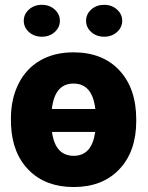

<svg xmlns="http://www.w3.org/2000/svg" viewBox="-20 -751 602 781"><path d="M24.4 -269Q24.4 -348.1 55.2 -409.9Q85.9 -471.7 143.3 -504.9Q200.7 -538.1 278.8 -538.1Q397.5 -538.1 465.8 -464.6Q534.2 -391.1 534.2 -264.6V-258.8Q534.2 -135.3 465.6 -62.7Q397 9.8 279.8 9.8Q166.5 9.8 98.4 -57.9Q30.3 -125.5 24.9 -241.2ZM278.8 -411.1Q202.6 -411.1 190.9 -307.6H367.7Q356 -411.1 278.8 -411.1ZM279.8 -117.2Q354 -117.2 367.2 -214.4H191.4Q204.6 -117.2 279.8 -117.2ZM150.4 -731.4Q181.2 -731.4 202.4 -712.4Q223.6 -693.4 223.6 -666.5Q223.6 -639.6 202.4 -620.6Q181.2 -601.6 150.4 -601.6Q119.1 -601.6 97.9 -620.6Q76.7 -639.6 76.7 -666.5Q76.7 -693.4 97.9 -712.4Q119.1 -731.4 150.4 -731.4ZM403.8 -731.4Q434.6 -731.4 455.8 -712.4Q477.1 -693.4 477.1 -666.5Q477.1 -639.6 455.8 -620.6Q434.6 -601.6 403.8 -601.6Q372.6 -601.6 351.3 -620.6Q330.1 -639.6 330.1 -666.5Q330.1 -693.4 351.3 -712.4Q372.6 -731.4 403.8 -731.4Z"/></svg>

Font: Roboto
Style: Regular
Weight: 900
Designer: Google
Version: Version 2.001171; 2014